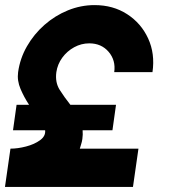

<svg xmlns="http://www.w3.org/2000/svg" viewBox="-38 -733 666 753"><path d="M-18.5 0 3 -150Q31.5 -150 64.2 -158.5Q97 -167 119.2 -183.2Q141.5 -199.5 139 -222H13L27 -322H76Q56.5 -351.5 42.5 -384.2Q28.5 -417 33 -450Q40.5 -504 67.8 -551.5Q95 -599 136.5 -635.5Q178 -672 228.5 -692.5Q279 -713 333 -713Q405.5 -713 460.5 -677.5Q515.5 -642 543 -582.2Q570.5 -522.5 560 -450H410Q416.5 -496.5 388 -529.8Q359.5 -563 312 -563Q281 -563 253 -547.8Q225 -532.5 206.2 -506.8Q187.5 -481 183 -450Q177.5 -410 196.2 -380.5Q215 -351 238 -322H417L403 -222H286Q287.5 -205.5 285 -188Q283.5 -177 279.8 -165.8Q276 -154.5 275 -150H505L483.5 0Z"/></svg>

Font: Urbanist Black
Style: Italic
Weight: 900
Italic angle: -8°
Designer: Corey Hu
Foundry: Corey Hu
Version: Version 1.330; ttfautohint (v1.8.4.7-5d5b)